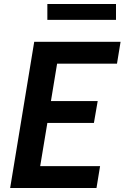

<svg xmlns="http://www.w3.org/2000/svg" viewBox="-20 -945 640 965"><path d="M31 0 152 -735H586L568 -625H267L236 -437H471L452 -327H218L182 -110H483L465 0ZM563 -845H218V-925H563Z"/></svg>

Font: Iosevka SS04 XBd Ex Obl
Style: Regular
Weight: 800
Width: 7
Italic angle: -9°
Monospace: yes
Designer: Belleve Invis
Foundry: Belleve Invis
Version: Version 19.0.0; ttfautohint (v1.8.4)